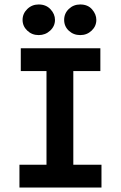

<svg xmlns="http://www.w3.org/2000/svg" viewBox="-20 -839 540 859"><path d="M67 0V-102H188V-521H73V-623H429V-521H308V-102H434V0ZM153 -682Q123 -682 102 -702Q81 -722 81 -750Q81 -778 102 -798.5Q123 -819 153 -819Q186 -819 206 -797.5Q226 -776 226 -750Q226 -722 204.5 -702Q183 -682 153 -682ZM339 -682Q309 -682 288 -701.5Q267 -721 267 -750Q267 -779 288 -799Q309 -819 339 -819Q373 -819 392 -797Q411 -775 411 -750Q411 -722 390 -702Q369 -682 339 -682Z"/></svg>

Font: Inconsolata ExtraBold
Style: Regular
Weight: 800
Designer: Raph Levien, Cyreal, Brenton Simpson
Foundry: Raph Levien, Cyreal, Google
Version: Version 3.001